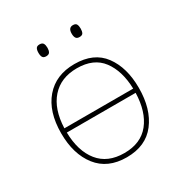

<svg xmlns="http://www.w3.org/2000/svg" viewBox="-168 -842 936 981"><g transform="rotate(-30 300.0 -351.5)"><path d="M530 -267Q530 -143 471.5 -66.5Q413 10 300 10Q188 10 129 -65.5Q70 -141 70 -264Q70 -391 132.5 -464Q195 -537 305 -537Q419 -537 474.5 -462Q530 -387 530 -267ZM97 -278H503Q500 -384 452 -448Q404 -512 305 -512Q210 -512 155.5 -450.5Q101 -389 97 -278ZM503 -253H97Q99 -143 150.5 -79Q202 -15 300 -15Q398 -15 449 -79Q500 -143 503 -253ZM175 -678Q175 -695 180.5 -704Q186 -713 201 -713Q217 -713 222.5 -703.5Q228 -694 228 -678Q228 -662 222.5 -652.5Q217 -643 201 -643Q186 -643 180.5 -652Q175 -661 175 -678ZM371 -678Q371 -713 398 -713Q414 -713 419 -703.5Q424 -694 424 -678Q424 -662 419 -652.5Q414 -643 398 -643Q383 -643 377 -652Q371 -661 371 -678Z"/></g></svg>

Font: Noto Sans Mono UI Thin
Style: Regular
Weight: 250
Monospace: yes
Designer: Monotype Design team
Foundry: Monotype Imaging Inc.
Version: Version 1.000